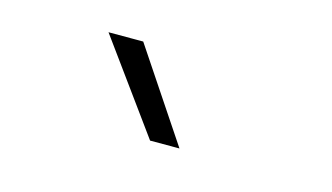

<svg xmlns="http://www.w3.org/2000/svg" viewBox="-38 -902 633 366"><g transform="rotate(15 278.5 -718.5)"><path d="M271 -629 141 -808H209.5L329 -629Z"/></g></svg>

Font: Encode Sans SC SemiExpanded Light
Style: Regular
Weight: 300
Width: 6
Designer: Multiple Designers
Foundry: Impallari Type
Version: Version 3.002